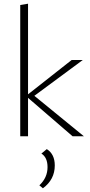

<svg xmlns="http://www.w3.org/2000/svg" viewBox="-20 -734 486 1034"><path d="M165 -218 432 0H371L131 -207V0H89V-707L131 -714V-226L366 -411H426ZM232 69Q275 96 275 157Q275 233 211 280L192 264Q236 223 236 166Q236 114 203 93Z"/></svg>

Font: EauTest Light
Style: Regular
Weight: 300
Designer: Christian Thalmann (Catharsis Fonts)
Version: Version 0.001;PS 000.001;hotconv 1.0.88;makeotf.lib2.5.64775